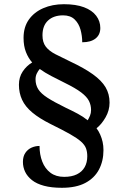

<svg xmlns="http://www.w3.org/2000/svg" viewBox="-20 -780 584 913"><path d="M274 113Q225 113 189.5 103.5Q154 94 132 76.5Q110 59 99.5 37Q89 15 89 -10Q89 -36 100.5 -53Q112 -70 130 -78Q148 -86 168 -86Q168 -45 181 -11.5Q194 22 220 41.5Q246 61 285 61Q321 61 345.5 49Q370 37 382.5 15Q395 -7 395 -37Q395 -58 389 -74.5Q383 -91 365 -107Q347 -123 312.5 -142.5Q278 -162 221 -190Q167 -217 133.5 -245Q100 -273 85 -305.5Q70 -338 70 -377Q70 -413 88 -440Q106 -467 133 -483Q115 -503 103.5 -532Q92 -561 92 -600Q92 -651 117 -686.5Q142 -722 185.5 -741Q229 -760 284 -760Q341 -760 379.5 -745.5Q418 -731 437.5 -705Q457 -679 457 -647Q457 -615 434.5 -597Q412 -579 371 -579Q371 -609 363 -638.5Q355 -668 335 -687.5Q315 -707 280 -707Q235 -707 208.5 -682.5Q182 -658 182 -612Q182 -579 197.5 -558.5Q213 -538 243 -522.5Q273 -507 315 -487Q381 -456 422 -426.5Q463 -397 482 -365Q501 -333 501 -292Q501 -255 482 -222Q463 -189 439 -170Q449 -157 456.5 -140Q464 -123 468 -105Q472 -87 472 -66Q472 -14 450.5 26.5Q429 67 385.5 90Q342 113 274 113ZM397 -208Q403 -218 408 -230Q413 -242 413 -257Q413 -280 403 -300Q393 -320 366 -340.5Q339 -361 288 -386Q254 -403 224 -418.5Q194 -434 169 -452Q161 -443 155 -430.5Q149 -418 149 -403Q149 -376 162 -355.5Q175 -335 206 -315Q237 -295 292 -268Q324 -253 350 -239Q376 -225 397 -208Z"/></svg>

Font: Noto Serif Bengali SemiBold
Style: Regular
Weight: 600
Version: Version 2.003